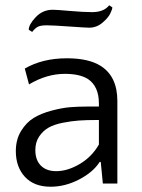

<svg xmlns="http://www.w3.org/2000/svg" viewBox="-20 -696 538 728"><path d="M406 -668Q406 -661 398 -644.5Q390 -628 368 -609.5Q346 -591 318 -591Q306 -591 243 -595.5Q180 -600 157 -600Q134 -600 123.5 -594.5Q113 -589 102 -575L89 -583Q89 -603 115.5 -631Q142 -659 180 -659Q194 -659 245.5 -654.5Q297 -650 329 -650Q374 -650 394 -676ZM425 0H370L362 -82H358Q333 -43 280 -15.5Q227 12 172 12Q109 12 74.5 -25.5Q40 -63 40 -123Q40 -167 60 -199.5Q80 -232 108 -249Q136 -266 175.5 -276.5Q215 -287 245.5 -289.5Q276 -292 310 -292H355V-304Q355 -368 314 -396Q283 -416 226 -416Q157 -416 90 -376L74 -436Q141 -475 234 -475Q316 -475 362 -446Q425 -406 425 -313ZM193 -47Q236 -47 282 -74Q328 -101 355 -148V-241H346Q308 -241 279.5 -239Q251 -237 218 -230.5Q185 -224 164 -212Q143 -200 128.5 -178.5Q114 -157 114 -127Q114 -89 135 -68Q156 -47 193 -47Z"/></svg>

Font: Quattrocento Sans
Style: Regular
Weight: 400
Designer: Pablo Impallari
Foundry: Pablo Impallari, Igino Marini, Brenda Gallo
Version: Version 2.000